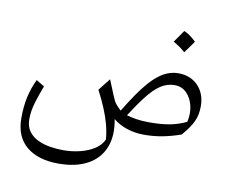

<svg xmlns="http://www.w3.org/2000/svg" viewBox="-94 -773 1383 1166"><g transform="rotate(10 597.0 -190.0)"><path d="M819.2 9.9Q877.8 9.9 932.6 -0.8Q987.3 -11.4 1043.8 -31.2Q1067.9 -59.3 1084.2 -82.7Q1100.4 -106.2 1110.2 -127.8Q1120 -149.5 1124.2 -172Q1128.4 -194.6 1128.4 -220.8Q1128.4 -259.5 1116.2 -291.4Q1104 -323.2 1081.7 -346.2Q1059.4 -369.3 1028.7 -381.8Q997.9 -394.2 960.4 -394.2Q928.4 -394.2 898.8 -383.3Q869.2 -372.5 840.3 -350.4Q811.3 -328.2 781.8 -294.4Q752.3 -260.5 720.7 -214.4Q689.1 -168.4 653.5 -109.9Q634 -127.5 621.6 -143.1Q609.2 -158.6 598.2 -186.3L557.3 -286.1L498.5 -211.3Q527.5 -155.8 547.7 -107.1Q567.9 -58.5 580 -13.3Q592 31.9 595.9 78.2Q580.5 113.7 543 138.2Q505.5 162.6 455.4 175Q405.3 187.5 351.4 187.5Q310.6 187.5 269 180.7Q227.4 173.8 193 157.2Q158.5 140.6 137.3 111.3Q116.1 82 116.1 36.7Q116.1 -14.1 133.2 -69.4Q150.3 -124.6 169.6 -173.9L119.1 -204.1Q92.7 -147.9 80 -90.3Q67.4 -32.8 67.4 39.3Q67.4 153.5 139 213.1Q210.6 272.7 336.3 272.7Q443.5 272.7 515.3 233.6Q587.1 194.5 616.6 121.3Q646 48.2 626.6 -53.2Q659.8 -24.6 710.1 -7.3Q760.5 9.9 819.2 9.9ZM1064 -113.2Q1019.6 -91.2 966.4 -80.5Q913.3 -69.8 836.8 -69.8Q791.4 -69.8 755.6 -75.5Q719.8 -81.3 696.3 -89Q744.2 -163.5 784.1 -214.8Q824 -266 863.8 -292.7Q903.7 -319.3 950.7 -319.3Q994.1 -319.3 1024 -289.5Q1053.9 -259.8 1065 -212.8Q1076.2 -165.8 1064 -113.2ZM950.1 -653.1Q936.9 -633.6 924.1 -615.2Q911.4 -596.9 897.9 -578Q917.6 -567.5 936.5 -554.3Q955.4 -541.1 972 -525.8Q986 -544.6 999.1 -563.2Q1012.3 -581.7 1025.2 -599.9Q1004.4 -620.4 985.8 -633.4Q967.3 -646.4 950.1 -653.1Z"/></g></svg>

Font: Pinar-VF
Style: Regular
Weight: 300
Designer: Amin Abedi
Version: Version 3.0